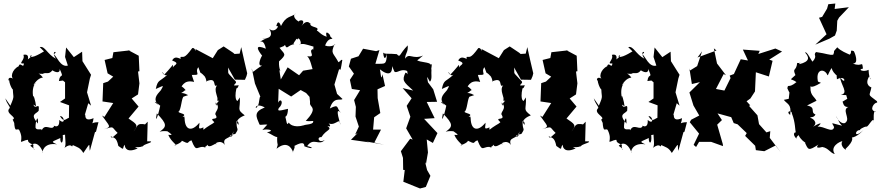

<svg xmlns="http://www.w3.org/2000/svg" viewBox="-20 -831 5009 1092"><path d="M231 -538C246 -551 176 -500 153 -508C141 -514 186 -529 136 -491C132 -472 158 -530 113 -519C126 -491 77 -466 116 -470C113 -436 95 -484 86 -454C48 -436 35 -386 62 -380C18 -406 28 -363 32 -375C35 -340 67 -289 53 -349C51 -267 68 -297 39 -230L10 -272C21 -236 40 -224 35 -216C4 -186 82 -164 52 -151C76 -93 97 -95 60 -142C64 -67 76 -106 89 -92C122 -27 73 -13 124 -33C159 -42 115 -27 170 -8C163 29 198 31 152 -2C184 -32 212 0 225 37C217 40 225 -23 304 -10C265 -27 277 -24 323 -46C321 -13 342 -5 337 -63C370 -65 372 -86 352 -87C345 -49 361 -7 346 10C394 -25 386 18 394 -6C420 7 435 7 454 39C500 -28 484 -12 491 27L520 -79L526 -82L540 -136C490 -136 507 -112 512 -159C448 -131 472 -194 462 -176L482 -244L498 -230L475 -306L491 -384L498 -406L497 -407L449 -483L447 -537L400 -506L356 -561L350 -507L366 -458C323 -446 302 -514 285 -523C318 -539 264 -549 298 -497C249 -522 235 -572 206 -563ZM338 -373 350 -363V-271L321 -251L373 -232L372 -161C352 -154 343 -133 321 -171C349 -170 352 -117 317 -149C321 -84 269 -128 289 -116C275 -82 237 -135 217 -89C222 -105 187 -84 182 -106C181 -143 198 -188 196 -128C148 -184 185 -181 200 -201C206 -258 182 -201 170 -236L185 -227C183 -253 166 -310 170 -274C152 -356 207 -376 170 -345C174 -354 194 -387 224 -390C199 -424 181 -410 223 -411C243 -423 256 -403 278 -431C309 -411 323 -422 319 -440C348 -375 322 -423 315 -370Z M747 5C802 13 808 -22 790 4C790 -10 855 -21 836 -27H817L820 -139L778 -96L813 -122C751 -136 765 -109 739 -83C770 -120 757 -125 711 -157L768 -225C755 -240 742 -256 729 -271L765 -294L773 -357L765 -424L773 -426L769 -514L711 -545H723L625 -534L619 -501L575 -490L592 -414L624 -395L594 -367L567 -358L563 -254L624 -245L574 -166L560 -174C600 -115 620 -110 571 -96C634 -113 610 -112 649 -75C599 -30 625 -53 601 -61C630 -44 642 -53 653 -1C694 30 672 9 690 -8C688 10 704 41 763 13Z M1386 -414C1374 -463 1363 -513 1352 -563L1343 -526L1314 -524L1306 -531L1252 -567L1219 -546L1190 -500L1092 -552C1094 -520 1092 -565 1073 -557C1027 -493 1024 -511 1006 -507C1017 -478 980 -527 959 -487C1015 -466 956 -462 964 -439C960 -472 980 -476 914 -406C891 -446 908 -390 932 -406C887 -364 878 -381 866 -325C916 -347 911 -348 895 -318C871 -291 848 -268 881 -234L861 -250C856 -266 924 -192 894 -242C874 -147 861 -132 872 -186C931 -125 930 -111 888 -82C926 -93 971 -72 923 -91C975 -55 953 -65 937 -64C955 -20 999 -1 971 -5C996 -10 1029 -33 1007 -34C1065 -5 1038 -23 1069 -33C1100 46 1097 -7 1152 7C1107 9 1177 13 1157 -31C1153 37 1211 -28 1211 -11C1189 -9 1236 -43 1259 -6C1239 -57 1298 -34 1307 -84C1306 -30 1257 -61 1318 -69C1345 -109 1321 -82 1326 -150C1300 -131 1339 -160 1337 -121C1308 -145 1357 -170 1372 -175C1324 -212 1348 -204 1344 -277L1331 -257C1336 -256 1308 -252 1325 -331C1308 -353 1324 -304 1338 -346C1279 -340 1338 -355 1318 -371C1266 -429 1281 -401 1277 -447L1316 -378L1373 -377L1382 -398ZM1121 -414C1113 -428 1149 -395 1147 -391C1153 -384 1155 -354 1157 -370C1219 -395 1186 -328 1215 -346C1190 -317 1228 -272 1214 -260L1246 -252C1206 -279 1213 -196 1206 -248C1242 -213 1192 -193 1208 -175C1226 -142 1161 -170 1199 -136C1184 -121 1170 -122 1127 -84C1149 -75 1131 -100 1138 -107C1098 -88 1117 -113 1114 -133C1070 -78 1026 -88 1030 -174C1023 -140 1037 -181 1011 -163C1053 -184 1004 -184 994 -195C1011 -200 1012 -281 1026 -282L1050 -290C1001 -318 994 -283 1034 -319C1053 -298 1000 -369 1003 -326C1013 -331 1021 -381 1084 -365C1061 -429 1076 -397 1076 -405C1129 -403 1084 -417 1108 -449Z M1897 -297 1882 -350 1909 -439C1918 -426 1918 -436 1927 -490C1916 -493 1923 -487 1905 -477C1876 -532 1858 -525 1883 -579C1898 -583 1864 -558 1829 -572C1854 -638 1892 -588 1855 -628C1871 -620 1823 -676 1838 -622C1793 -636 1785 -671 1775 -650C1814 -684 1737 -669 1745 -700C1755 -672 1735 -739 1694 -682C1733 -735 1652 -711 1691 -704C1655 -714 1642 -749 1662 -753C1633 -731 1607 -742 1578 -683C1578 -683 1563 -730 1551 -682C1578 -693 1539 -630 1505 -674C1520 -661 1545 -607 1469 -613C1521 -614 1502 -622 1458 -593C1463 -594 1481 -606 1492 -554C1427 -581 1443 -550 1471 -514C1470 -517 1436 -452 1471 -458C1422 -431 1413 -403 1412 -443L1430 -356L1467 -266C1453 -310 1459 -241 1444 -226C1429 -197 1425 -253 1486 -220C1421 -194 1437 -168 1455 -125C1457 -114 1488 -130 1516 -118C1516 -145 1507 -129 1472 -91C1492 -100 1554 -91 1498 -78C1513 -76 1569 -32 1557 -62C1553 10 1567 -27 1553 15C1608 -30 1637 4 1647 35C1639 42 1666 -4 1652 0C1675 -12 1712 -31 1711 1C1766 22 1763 6 1727 0C1763 -53 1794 2 1827 -35C1790 -13 1780 -54 1808 -51C1837 -97 1873 -91 1842 -115C1873 -102 1852 -135 1827 -143C1884 -92 1911 -177 1916 -121C1893 -203 1897 -211 1921 -188C1890 -214 1914 -244 1856 -214C1877 -285 1917 -256 1928 -268ZM1762 -303 1740 -284C1748 -226 1739 -244 1745 -236C1748 -220 1787 -216 1719 -143C1765 -139 1764 -150 1760 -134C1738 -112 1686 -138 1684 -80C1709 -98 1705 -123 1706 -118C1693 -114 1644 -103 1622 -134C1610 -110 1610 -144 1601 -175C1569 -189 1615 -128 1618 -212C1557 -197 1559 -201 1566 -217C1598 -246 1576 -278 1562 -247L1565 -326L1636 -282L1690 -319L1721 -302L1745 -275ZM1672 -606C1678 -631 1706 -573 1680 -578C1708 -585 1716 -579 1763 -566C1759 -525 1767 -562 1753 -548C1737 -535 1779 -504 1727 -511C1753 -488 1752 -425 1774 -411L1776 -441L1704 -429L1681 -403L1616 -448L1577 -379L1569 -432C1583 -420 1564 -434 1567 -482C1615 -525 1597 -522 1570 -559C1628 -582 1578 -564 1601 -575C1613 -544 1616 -576 1656 -580C1631 -577 1691 -623 1655 -619Z M2223 -424C2237 -411 2260 -444 2296 -427C2301 -384 2308 -412 2286 -418C2266 -373 2272 -368 2330 -316L2270 -330L2321 -272L2293 -229L2314 -167L2290 -101C2303 -80 2314 -58 2327 -37L2313 -42L2260 29L2272 67L2273 135L2282 136L2274 203L2369 241L2402 232L2428 169L2409 136L2398 91L2403 100L2414 36L2407 -38L2442 -18L2468 -74L2392 -155L2452 -159L2407 -251L2466 -252L2444 -323L2414 -363C2410 -389 2402 -411 2425 -366C2440 -380 2431 -412 2434 -436C2429 -432 2443 -478 2429 -463C2427 -478 2368 -476 2351 -489C2351 -489 2344 -478 2386 -515C2326 -490 2308 -534 2284 -497C2285 -531 2302 -531 2299 -573C2249 -522 2258 -500 2237 -523C2190 -528 2169 -521 2159 -532C2165 -473 2180 -515 2181 -528C2177 -458 2172 -470 2115 -468L2138 -546L2119 -540L2045 -554L2019 -511L1976 -497L1964 -453L1993 -412L1970 -377L1981 -325L2028 -318L1994 -262L2004 -223L2002 -168L2021 -111L2000 -66L2014 -74L1976 -36L2082 -21L2059 -27L2165 -8L2109 -20L2147 -94H2102L2108 -164L2143 -188L2128 -273L2127 -323L2170 -342L2155 -409C2147 -357 2144 -434 2140 -437C2195 -394 2212 -417 2210 -455Z M3013 -414C3001 -463 2990 -513 2979 -563L2970 -526L2941 -524L2933 -531L2879 -567L2846 -546L2817 -500L2719 -552C2721 -520 2719 -565 2700 -557C2654 -493 2651 -511 2633 -507C2644 -478 2607 -527 2586 -487C2642 -466 2583 -462 2591 -439C2587 -472 2607 -476 2541 -406C2518 -446 2535 -390 2559 -406C2514 -364 2505 -381 2493 -325C2543 -347 2538 -348 2522 -318C2498 -291 2475 -268 2508 -234L2488 -250C2483 -266 2551 -192 2521 -242C2501 -147 2488 -132 2499 -186C2558 -125 2557 -111 2515 -82C2553 -93 2598 -72 2550 -91C2602 -55 2580 -65 2564 -64C2582 -20 2626 -1 2598 -5C2623 -10 2656 -33 2634 -34C2692 -5 2665 -23 2696 -33C2727 46 2724 -7 2779 7C2734 9 2804 13 2784 -31C2780 37 2838 -28 2838 -11C2816 -9 2863 -43 2886 -6C2866 -57 2925 -34 2934 -84C2933 -30 2884 -61 2945 -69C2972 -109 2948 -82 2953 -150C2927 -131 2966 -160 2964 -121C2935 -145 2984 -170 2999 -175C2951 -212 2975 -204 2971 -277L2958 -257C2963 -256 2935 -252 2952 -331C2935 -353 2951 -304 2965 -346C2906 -340 2965 -355 2945 -371C2893 -429 2908 -401 2904 -447L2943 -378L3000 -377L3009 -398ZM2748 -414C2740 -428 2776 -395 2774 -391C2780 -384 2782 -354 2784 -370C2846 -395 2813 -328 2842 -346C2817 -317 2855 -272 2841 -260L2873 -252C2833 -279 2840 -196 2833 -248C2869 -213 2819 -193 2835 -175C2853 -142 2788 -170 2826 -136C2811 -121 2797 -122 2754 -84C2776 -75 2758 -100 2765 -107C2725 -88 2744 -113 2741 -133C2697 -78 2653 -88 2657 -174C2650 -140 2664 -181 2638 -163C2680 -184 2631 -184 2621 -195C2638 -200 2639 -281 2653 -282L2677 -290C2628 -318 2621 -283 2661 -319C2680 -298 2627 -369 2630 -326C2640 -331 2648 -381 2711 -365C2688 -429 2703 -397 2703 -405C2756 -403 2711 -417 2735 -449Z M3238 5C3293 13 3299 -22 3281 4C3281 -10 3346 -21 3327 -27H3308L3311 -139L3269 -96L3304 -122C3242 -136 3256 -109 3230 -83C3261 -120 3248 -125 3202 -157L3259 -225C3246 -240 3233 -256 3220 -271L3256 -294L3264 -357L3256 -424L3264 -426L3260 -514L3202 -545H3214L3116 -534L3110 -501L3066 -490L3083 -414L3115 -395L3085 -367L3058 -358L3054 -254L3115 -245L3065 -166L3051 -174C3091 -115 3111 -110 3062 -96C3125 -113 3101 -112 3140 -75C3090 -30 3116 -53 3092 -61C3121 -44 3133 -53 3144 -1C3185 30 3163 9 3181 -8C3179 10 3195 41 3254 13Z M3578 -538C3593 -551 3523 -500 3500 -508C3488 -514 3533 -529 3483 -491C3479 -472 3505 -530 3460 -519C3473 -491 3424 -466 3463 -470C3460 -436 3442 -484 3433 -454C3395 -436 3382 -386 3409 -380C3365 -406 3375 -363 3379 -375C3382 -340 3414 -289 3400 -349C3398 -267 3415 -297 3386 -230L3357 -272C3368 -236 3387 -224 3382 -216C3351 -186 3429 -164 3399 -151C3423 -93 3444 -95 3407 -142C3411 -67 3423 -106 3436 -92C3469 -27 3420 -13 3471 -33C3506 -42 3462 -27 3517 -8C3510 29 3545 31 3499 -2C3531 -32 3559 0 3572 37C3564 40 3572 -23 3651 -10C3612 -27 3624 -24 3670 -46C3668 -13 3689 -5 3684 -63C3717 -65 3719 -86 3699 -87C3692 -49 3708 -7 3693 10C3741 -25 3733 18 3741 -6C3767 7 3782 7 3801 39C3847 -28 3831 -12 3838 27L3867 -79L3873 -82L3887 -136C3837 -136 3854 -112 3859 -159C3795 -131 3819 -194 3809 -176L3829 -244L3845 -230L3822 -306L3838 -384L3845 -406L3844 -407L3796 -483L3794 -537L3747 -506L3703 -561L3697 -507L3713 -458C3670 -446 3649 -514 3632 -523C3665 -539 3611 -549 3645 -497C3596 -522 3582 -572 3553 -563ZM3685 -373 3697 -363V-271L3668 -251L3720 -232L3719 -161C3699 -154 3690 -133 3668 -171C3696 -170 3699 -117 3664 -149C3668 -84 3616 -128 3636 -116C3622 -82 3584 -135 3564 -89C3569 -105 3534 -84 3529 -106C3528 -143 3545 -188 3543 -128C3495 -184 3532 -181 3547 -201C3553 -258 3529 -201 3517 -236L3532 -227C3530 -253 3513 -310 3517 -274C3499 -356 3554 -376 3517 -345C3521 -354 3541 -387 3571 -390C3546 -424 3528 -410 3570 -411C3590 -423 3603 -403 3625 -431C3656 -411 3670 -422 3666 -440C3695 -375 3669 -423 3662 -370Z M4126 -195 4153 -131 4175 -124 4227 -74 4218 -58 4275 -2 4279 23 4327 29 4392 -4 4420 35 4358 -47 4361 -85 4339 -78 4297 -125 4288 -175 4240 -229 4247 -232 4226 -255 4248 -271 4274 -311 4279 -420 4353 -396 4374 -485 4355 -492 4428 -538 4390 -555 4293 -524 4301 -542 4205 -549 4234 -487 4193 -494 4154 -410 4130 -401 4135 -387 4100 -316 4052 -325 4096 -410 4109 -403 4058 -470 4040 -556 4055 -544 3947 -504 3973 -539 3945 -455 3901 -428V-442L3915 -353L3961 -364L3901 -305L3924 -231L3957 -174L3911 -150L3903 -136L3956 -71L3925 -7L3939 5L3956 -24H4025L4092 0L4091 -11L4059 -122L4086 -148L4061 -186L4141 -164Z M4466 -269 4438 -263C4458 -237 4483 -240 4474 -177C4446 -199 4485 -207 4484 -185C4504 -135 4502 -89 4506 -77C4502 -82 4483 -69 4510 -42C4505 -60 4548 -69 4514 -84C4530 -19 4592 -9 4558 -20C4577 22 4577 29 4635 -9C4635 -9 4607 19 4657 5C4693 11 4703 41 4728 45C4698 3 4757 -27 4771 -28C4752 3 4804 32 4789 16C4843 -35 4824 -50 4824 -50C4809 -49 4844 -39 4891 -92C4831 -34 4843 -100 4876 -90C4858 -90 4895 -112 4908 -111C4919 -107 4951 -181 4951 -131C4948 -147 4946 -214 4962 -196C4918 -202 4953 -251 4969 -247L4968 -255C4910 -300 4926 -280 4936 -334C4936 -334 4894 -346 4923 -396C4945 -369 4922 -372 4920 -434C4892 -419 4854 -435 4888 -441C4882 -491 4886 -446 4830 -470C4867 -467 4842 -531 4836 -540C4809 -550 4829 -535 4813 -520C4796 -528 4761 -541 4742 -562C4711 -528 4731 -548 4719 -520C4697 -516 4685 -526 4621 -535C4602 -515 4633 -517 4602 -481C4598 -477 4569 -544 4559 -532C4583 -506 4588 -481 4526 -466C4529 -488 4542 -469 4514 -473C4509 -423 4485 -448 4504 -404C4465 -367 4476 -389 4510 -364C4461 -324 4464 -358 4458 -329C4481 -277 4473 -314 4470 -305ZM4799 -269 4772 -253C4776 -247 4776 -219 4806 -223C4766 -208 4815 -160 4792 -137C4782 -120 4749 -134 4734 -173C4756 -137 4747 -138 4769 -116C4697 -133 4711 -138 4724 -108C4716 -70 4665 -116 4630 -110C4669 -143 4632 -127 4604 -110C4638 -135 4596 -161 4592 -159C4578 -170 4608 -156 4618 -180C4585 -193 4625 -220 4570 -231L4624 -258C4611 -285 4580 -290 4592 -356C4588 -346 4580 -318 4649 -360C4608 -377 4600 -382 4634 -359C4613 -441 4670 -444 4686 -404C4690 -397 4694 -428 4716 -450C4704 -453 4710 -415 4764 -384C4749 -385 4734 -438 4740 -380C4798 -410 4789 -336 4757 -396C4761 -348 4810 -300 4762 -292C4797 -290 4818 -285 4789 -303ZM4684 -782 4656 -735 4638 -730 4681 -636 4617 -577 4697 -611 4729 -629 4739 -657 4742 -713 4752 -731 4808 -790 4727 -780 4731 -811 4691 -807Z"/></svg>

Font: Asimov Aggro
Style: Condensed
Weight: 500
Designer: Google
Version: Version 2.000980; 2014